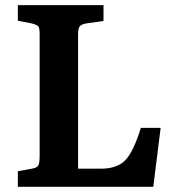

<svg xmlns="http://www.w3.org/2000/svg" viewBox="-20 -720 669 740"><path d="M48.8 0V-60.1L102.1 -69.8Q123 -73.2 127.9 -82.5Q132.8 -91.8 132.8 -121.1V-583Q132.8 -594.7 132.6 -599.4Q132.3 -604 130.9 -610.8Q129.4 -617.7 126 -620.1Q122.6 -622.6 116.7 -625.2Q110.8 -627.9 101.1 -629.9L48.8 -640.1V-700.2H378.9V-639.2L314 -629.9Q293 -626.5 286.9 -617.9Q280.8 -609.4 280.8 -585.9V-69.8H368.2Q431.2 -69.8 462.9 -102.5Q494.6 -135.3 522.9 -227.1H599.1L570.8 0Z"/></svg>

Font: Literata Book
Style: Bold
Weight: 700
Designer: Latin by Veronika Burian and Jose Scaglione. Greek by Irene Vlachou. Cyrillic by Vera Evstafieva
Foundry: TypeTogether
Version: Version 2.003;PS 002.003;hotconv 1.0.88;makeotf.lib2.5.64775